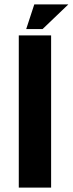

<svg xmlns="http://www.w3.org/2000/svg" viewBox="-20 -859 333 879"><path d="M214 0H66V-697H214ZM100 -726 137 -839H293L175 -726Z"/></svg>

Font: Maven Pro
Style: Bold
Weight: 700
Designer: Joe Prince
Foundry: Joe Prince
Version: Version 2.103